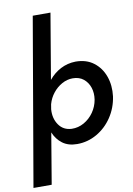

<svg xmlns="http://www.w3.org/2000/svg" viewBox="-109 -845 785 1131"><g transform="rotate(-10 284.0 -280.0)"><path d="M106 220H-3L169 -780H275L209 -389Q239 -426 280 -447.5Q321 -469 370 -470Q434 -470 477.5 -437Q521 -404 540.5 -349.5Q560 -295 552 -230Q542 -162 505.5 -107.5Q469 -53 414 -21.5Q359 10 296 10Q243 10 208.5 -16Q174 -42 157 -84ZM442 -230Q448 -269 437 -302Q426 -335 400.5 -355.5Q375 -376 336 -376Q303 -376 272 -359Q241 -342 218 -313Q195 -284 185 -248L180 -218Q176 -164 203 -125Q230 -86 280 -84Q319 -83 353.5 -102.5Q388 -122 411.5 -155.5Q435 -189 442 -230Z"/></g></svg>

Font: Jost* Medium
Style: Italic
Weight: 500
Italic angle: -10°
Version: Version 3.7